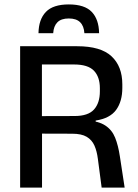

<svg xmlns="http://www.w3.org/2000/svg" viewBox="-20 -848 622 868"><path d="M439.5 0 422.5 -129.5Q418 -165 406.8 -190.2Q395.5 -215.5 372 -229.5Q348.5 -243.5 306.5 -243.5L140 -244V-323L317 -323.5Q378.5 -323.5 405 -353Q431.5 -382.5 431.5 -435V-449Q431.5 -500.5 404.5 -528.5Q377.5 -556.5 315 -556.5H138V-639H329Q435.5 -639 484.2 -593.5Q533 -548 533 -466.5V-450.5Q533 -390 505.2 -351.5Q477.5 -313 412.5 -303V-290L370.5 -304.5Q426 -300.5 456.2 -280.5Q486.5 -260.5 500.5 -225.5Q514.5 -190.5 522 -140.5L543.5 0ZM71 0V-639H169.5V-295.5L170 -258V0ZM291 -828Q362.5 -828 394.8 -794.2Q427 -760.5 428 -698H361.5Q359.5 -730.5 342.2 -747.5Q325 -764.5 291 -764.5Q256.5 -764.5 239.5 -747.2Q222.5 -730 220.5 -698H154Q155 -760.5 187.5 -794.2Q220 -828 291 -828Z"/></svg>

Font: Anek Latin Medium
Style: Regular
Weight: 500
Designer: Yesha Goshar
Foundry: Ek Type
Version: Version 1.003